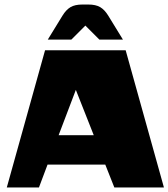

<svg xmlns="http://www.w3.org/2000/svg" viewBox="-20 -828 744 848"><path d="M485 0 445 -101H190L152 0H10L179 -606H535L704 0ZM394 -231 315 -431 239 -231ZM344 -808H370Q403 -808 422.5 -796.5Q442 -785 458 -759L523 -653H419L357 -715L295 -653H191L256 -759Q272 -785 291.5 -796.5Q311 -808 344 -808Z"/></svg>

Font: Wendy One
Style: Regular
Weight: 400
Designer: Alejandro Inler
Foundry: Alejandro Inler
Version: 1.001